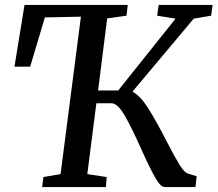

<svg xmlns="http://www.w3.org/2000/svg" viewBox="-20 -763 887 783"><path d="M661 -184Q694 -120 712.5 -90.5Q731 -61 744 -56L782 -44L777 0H652Q635 0 613 -38.5Q591 -77 556 -155Q516 -245 487.5 -293.5Q459 -342 434 -342H373L336 -53L415 -41L412 0H152L157 -41L227 -53L310 -695L163 -692L103 -491H39L80 -743H501L496 -699L417 -688L380 -394H462L696 -687L621 -699L627 -743H847L841 -699L770 -687L520 -389Q551 -374 584 -322Q617 -270 661 -184Z"/></svg>

Font: Koeln Type Serif
Style: Italic
Weight: 400
Italic angle: -8°
Designer: Eben Sorkin
Foundry: Eben Sorkin
Version: Version 2.002